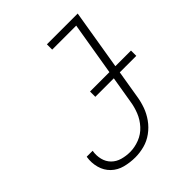

<svg xmlns="http://www.w3.org/2000/svg" viewBox="-204 -864 1001 1001"><g transform="rotate(-45 296.5 -363.5)"><path d="M216 8Q249 8 283 -1Q317 -10 346.5 -31.5Q376 -53 397 -82.5Q418 -112 429.5 -144.5Q441 -177 446 -210L533 -735H306V-696H483L403 -217Q398 -182 384.5 -148Q371 -114 345.5 -86Q320 -58 285 -44.5Q250 -31 216 -31Q186 -31 158 -39Q130 -47 110.5 -66.5Q91 -86 84 -114.5Q77 -143 82 -173V-174H39L38 -172Q32 -134 42 -97.5Q52 -61 78 -36Q104 -11 140.5 -1.5Q177 8 216 8ZM291 -363H593V-402H291Z"/></g></svg>

Font: Iosevka Sparkle XLtObl
Style: Regular
Weight: 200
Italic angle: -9°
Designer: Belleve Invis
Foundry: Belleve Invis
Version: Version 4.5.0; ttfautohint (v1.8.3)